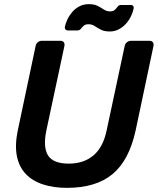

<svg xmlns="http://www.w3.org/2000/svg" viewBox="-20 -897 762 927"><path d="M303 10Q239 10 188 -6.5Q137 -23 104.5 -57Q72 -91 61.5 -143.5Q51 -196 66 -268L152 -675Q154 -686 162.5 -693Q171 -700 181 -700H272Q283 -700 288 -693Q293 -686 291 -675L204 -268Q187 -186 212 -146.5Q237 -107 312 -107Q384 -107 431 -146.5Q478 -186 495 -268L582 -675Q584 -686 593 -693Q602 -700 612 -700H702Q713 -700 718 -693Q723 -686 721 -675L635 -268Q604 -124 524 -57Q444 10 303 10ZM510 -745Q484 -745 467.5 -753.5Q451 -762 437.5 -771Q424 -780 407 -780Q392 -780 384 -772.5Q376 -765 370 -757.5Q364 -750 353 -750H307Q300 -750 296 -755Q292 -760 293 -767Q296 -782 304.5 -801Q313 -820 327.5 -837.5Q342 -855 362.5 -866Q383 -877 409 -877Q435 -877 451.5 -868.5Q468 -860 481.5 -851Q495 -842 511 -842Q527 -842 535 -850Q543 -858 548.5 -865.5Q554 -873 565 -873H611Q620 -873 623.5 -867.5Q627 -862 625 -855Q622 -840 613.5 -821Q605 -802 590.5 -785Q576 -768 555.5 -756.5Q535 -745 510 -745Z"/></svg>

Font: Rubik Medium
Style: Italic
Weight: 500
Italic angle: -12°
Designer: Hubert and Fischer
Foundry: Hubert and Fischer
Version: Version 2.300;gftools[0.9.30]